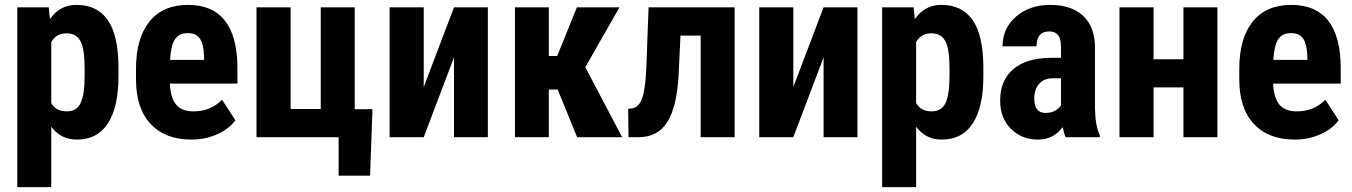

<svg xmlns="http://www.w3.org/2000/svg" viewBox="-20 -558 5501 781"><path d="M461.9 -247.6Q461.9 -123 419.2 -56.6Q376.5 9.8 292 9.8Q227.5 9.8 188.5 -42.5V203.1H50.3V-528.3H178.2L183.1 -480Q222.7 -538.1 291 -538.1Q375.5 -538.1 418.2 -476.6Q460.9 -415 461.9 -288.1ZM324.2 -282.2Q324.2 -358.9 307.4 -390.6Q290.5 -422.4 250.5 -422.4Q208 -422.4 188.5 -386.7V-139.2Q207 -105 251.5 -105Q292.5 -105 308.3 -139.6Q324.2 -174.3 324.2 -247.6Z M758.8 9.8Q652.3 9.8 592.8 -53.7Q533.2 -117.2 533.2 -235.4V-277.3Q533.2 -402.3 587.9 -470.2Q642.6 -538.1 744.6 -538.1Q844.2 -538.1 894.5 -474.4Q944.8 -410.6 945.8 -285.6V-217.8H670.9Q673.8 -159.2 696.8 -132.1Q719.7 -105 767.6 -105Q836.9 -105 883.3 -152.3L937.5 -68.8Q912.1 -33.7 863.8 -12Q815.4 9.8 758.8 9.8ZM671.9 -314.5H810.1V-327.1Q809.1 -374.5 794.4 -398.9Q779.8 -423.3 743.7 -423.3Q707.5 -423.3 691.2 -397.5Q674.8 -371.6 671.9 -314.5Z M1023.4 -528.3H1162.1V-114.7H1284.7V-528.3H1422.9V-113.8H1495.1L1485.4 156.7H1357.4V0H1023.4Z M1826.7 -528.3H1964.4V0H1826.7V-324.7L1703.6 0H1564.9V-528.3H1703.6V-204.1Z M2248.5 -193.8H2212.4V0H2074.7V-528.3H2212.4V-330.1H2246.6L2326.7 -528.3H2500L2360.8 -284.7L2510.7 0H2327.6Z M2968.3 -528.3V0H2830.1V-413.1H2748L2740.2 -250Q2732.9 -123 2694.8 -62.3Q2656.7 -1.5 2581.5 0H2536.6L2535.2 -115.2L2550.8 -117.2Q2578.6 -121.1 2591.8 -157.7Q2605 -194.3 2608.9 -277.8L2618.2 -528.3Z M3330.1 -528.3H3467.8V0H3330.1V-324.7L3207 0H3068.4V-528.3H3207V-204.1Z M3980 -247.6Q3980 -123 3937.3 -56.6Q3894.5 9.8 3810.1 9.8Q3745.6 9.8 3706.5 -42.5V203.1H3568.4V-528.3H3696.3L3701.2 -480Q3740.7 -538.1 3809.1 -538.1Q3893.6 -538.1 3936.3 -476.6Q3979 -415 3980 -288.1ZM3842.3 -282.2Q3842.3 -358.9 3825.4 -390.6Q3808.6 -422.4 3768.6 -422.4Q3726.1 -422.4 3706.5 -386.7V-139.2Q3725.1 -105 3769.5 -105Q3810.5 -105 3826.4 -139.6Q3842.3 -174.3 3842.3 -247.6Z M4314.5 0Q4308.6 -12.2 4302.7 -41Q4265.6 9.8 4202.1 9.8Q4135.7 9.8 4092 -34.2Q4048.3 -78.1 4048.3 -147.9Q4048.3 -231 4101.3 -276.4Q4154.3 -321.8 4253.9 -322.8H4295.9V-365.2Q4295.9 -400.9 4283.7 -415.5Q4271.5 -430.2 4248 -430.2Q4196.3 -430.2 4196.3 -369.6H4058.1Q4058.1 -442.9 4113 -490.5Q4168 -538.1 4252 -538.1Q4338.9 -538.1 4386.5 -492.9Q4434.1 -447.8 4434.1 -363.8V-115.2Q4435.1 -46.9 4453.6 -8.3V0ZM4232.9 -98.6Q4255.9 -98.6 4272 -107.9Q4288.1 -117.2 4295.9 -129.9V-239.7H4262.7Q4227.5 -239.7 4207.3 -217.3Q4187 -194.8 4187 -157.2Q4187 -98.6 4232.9 -98.6Z M4932.1 0H4793.9V-202.6H4672.4V0H4533.7V-528.3H4672.4V-316.9H4793.9V-528.3H4932.1Z M5246.6 9.8Q5140.1 9.8 5080.6 -53.7Q5021 -117.2 5021 -235.4V-277.3Q5021 -402.3 5075.7 -470.2Q5130.4 -538.1 5232.4 -538.1Q5332 -538.1 5382.3 -474.4Q5432.6 -410.6 5433.6 -285.6V-217.8H5158.7Q5161.6 -159.2 5184.6 -132.1Q5207.5 -105 5255.4 -105Q5324.7 -105 5371.1 -152.3L5425.3 -68.8Q5399.9 -33.7 5351.6 -12Q5303.2 9.8 5246.6 9.8ZM5159.7 -314.5H5297.9V-327.1Q5296.9 -374.5 5282.2 -398.9Q5267.6 -423.3 5231.4 -423.3Q5195.3 -423.3 5179 -397.5Q5162.6 -371.6 5159.7 -314.5Z"/></svg>

Font: Roboto Condensed
Style: Bold
Weight: 700
Designer: Google
Version: Version 2.134; 2016